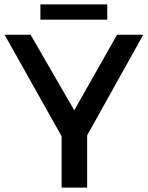

<svg xmlns="http://www.w3.org/2000/svg" viewBox="-20 -859 677 879"><path d="M1 -700H120L320 -354L516 -700H636L328 -148H311ZM262 -295H379V0H262ZM165 -839H471V-769H165Z"/></svg>

Font: Alexandria
Style: Regular
Weight: 400
Designer: Mohamed Gaber
Foundry: Kief Type Foundry
Version: Version 5.100